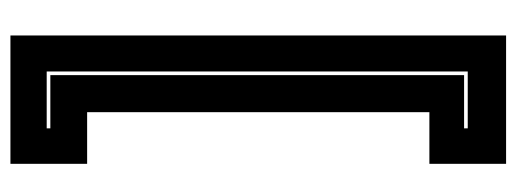

<svg xmlns="http://www.w3.org/2000/svg" viewBox="-331 -459 990 368"><g transform="rotate(-90 164.0 -275.0)"><path d="M280 200H34V53H133V-603H34V-750H280ZM211 126.5V-680.5H102V-673.5H204V119.5H102V126.5Z"/></g></svg>

Font: Tourney Expanded ExtraBold
Style: Regular
Weight: 800
Width: 7
Designer: Tyler Finck
Foundry: Etcetera Type Co
Version: Version 1.010; ttfautohint (v1.8.3)